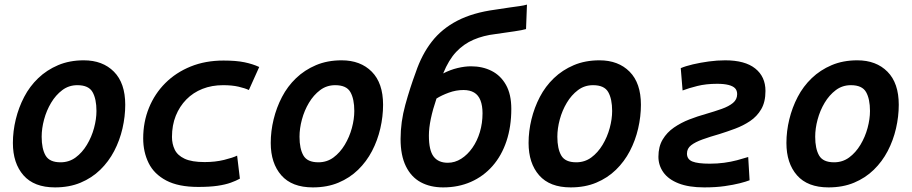

<svg xmlns="http://www.w3.org/2000/svg" viewBox="-20 -800 3960 834"><path d="M219 14Q128 14 82 -38.5Q36 -91 36 -179Q36 -230 48.5 -281.5Q61 -333 85 -379Q109 -425 146 -460.5Q183 -496 232.5 -517Q282 -538 344 -538Q426 -538 475 -488.5Q524 -439 524 -345Q524 -294 512 -242Q500 -190 476 -144Q452 -98 415.5 -62.5Q379 -27 330 -6.5Q281 14 219 14ZM243 -95Q280 -95 308.5 -116Q337 -137 357.5 -171Q378 -205 388.5 -244Q399 -283 399 -318Q399 -370 382 -400Q365 -430 316 -430Q279 -430 250.5 -408.5Q222 -387 202 -353.5Q182 -320 171.5 -281Q161 -242 161 -206Q161 -154 178 -124.5Q195 -95 243 -95Z M841 12Q755 12 702 -16Q649 -44 625.5 -92Q602 -140 602 -199Q602 -270 627 -331.5Q652 -393 698 -439Q744 -485 808 -511Q872 -537 951 -537Q1006 -537 1042 -529.5Q1078 -522 1106 -509L1061 -409Q1044 -417 1016 -423.5Q988 -430 949 -430Q900 -430 859.5 -414Q819 -398 789.5 -368Q760 -338 743.5 -297Q727 -256 727 -205Q727 -175 739 -150Q751 -125 782 -110.5Q813 -96 869 -96Q915 -96 953.5 -105.5Q992 -115 1010 -124L1022 -24Q1006 -15 982.5 -6.5Q959 2 925 7Q891 12 841 12Z M1339 14Q1248 14 1202 -38.5Q1156 -91 1156 -179Q1156 -230 1168.5 -281.5Q1181 -333 1205 -379Q1229 -425 1266 -460.5Q1303 -496 1352.5 -517Q1402 -538 1464 -538Q1546 -538 1595 -488.5Q1644 -439 1644 -345Q1644 -294 1632 -242Q1620 -190 1596 -144Q1572 -98 1535.5 -62.5Q1499 -27 1450 -6.5Q1401 14 1339 14ZM1363 -95Q1400 -95 1428.5 -116Q1457 -137 1477.5 -171Q1498 -205 1508.5 -244Q1519 -283 1519 -318Q1519 -370 1502 -400Q1485 -430 1436 -430Q1399 -430 1370.5 -408.5Q1342 -387 1322 -353.5Q1302 -320 1291.5 -281Q1281 -242 1281 -206Q1281 -154 1298 -124.5Q1315 -95 1363 -95Z M1905 14Q1849 14 1807.5 -8.5Q1766 -31 1743 -78Q1720 -125 1720 -196Q1720 -270 1740.5 -344.5Q1761 -419 1786 -486Q1812 -563 1855.5 -619Q1899 -675 1966.5 -710Q2034 -745 2131 -758Q2169 -764 2194 -767.5Q2219 -771 2237 -773.5Q2255 -776 2269 -780L2265 -674Q2250 -669 2215 -664Q2180 -659 2132 -652Q2080 -646 2037 -627.5Q1994 -609 1961.5 -574.5Q1929 -540 1905 -481Q1936 -497 1967.5 -504.5Q1999 -512 2026 -512Q2076 -512 2115.5 -492Q2155 -472 2178 -431Q2201 -390 2201 -327Q2201 -250 2180 -187Q2159 -124 2119.5 -79Q2080 -34 2025.5 -10Q1971 14 1905 14ZM1925 -93Q1956 -93 1983.5 -110.5Q2011 -128 2032 -158Q2053 -188 2064.5 -226.5Q2076 -265 2076 -308Q2076 -341 2067 -364Q2058 -387 2039.5 -398Q2021 -409 1993 -409Q1961 -409 1929.5 -397.5Q1898 -386 1876 -372Q1860 -325 1851.5 -284.5Q1843 -244 1843 -211Q1843 -147 1863.5 -120Q1884 -93 1925 -93Z M2459 14Q2368 14 2322 -38.5Q2276 -91 2276 -179Q2276 -230 2288.5 -281.5Q2301 -333 2325 -379Q2349 -425 2386 -460.5Q2423 -496 2472.5 -517Q2522 -538 2584 -538Q2666 -538 2715 -488.5Q2764 -439 2764 -345Q2764 -294 2752 -242Q2740 -190 2716 -144Q2692 -98 2655.5 -62.5Q2619 -27 2570 -6.5Q2521 14 2459 14ZM2483 -95Q2520 -95 2548.5 -116Q2577 -137 2597.5 -171Q2618 -205 2628.5 -244Q2639 -283 2639 -318Q2639 -370 2622 -400Q2605 -430 2556 -430Q2519 -430 2490.5 -408.5Q2462 -387 2442 -353.5Q2422 -320 2411.5 -281Q2401 -242 2401 -206Q2401 -154 2418 -124.5Q2435 -95 2483 -95Z M3039 14Q2972 14 2927.5 -3.5Q2883 -21 2861.5 -51.5Q2840 -82 2840 -119Q2840 -163 2858.5 -194Q2877 -225 2907.5 -246Q2938 -267 2974 -281Q3010 -295 3046 -305Q3084 -316 3115 -327Q3146 -338 3164 -353Q3182 -368 3182 -391Q3182 -407 3173 -416.5Q3164 -426 3144.5 -431Q3125 -436 3095 -436Q3047 -436 3009 -426.5Q2971 -417 2945 -407L2937 -504Q2958 -513 2990 -520.5Q3022 -528 3058.5 -533Q3095 -538 3130 -538Q3216 -538 3260.5 -502.5Q3305 -467 3305 -405Q3305 -357 3286.5 -325.5Q3268 -294 3238 -274Q3208 -254 3173 -241Q3138 -228 3106 -218Q3064 -206 3032 -194.5Q3000 -183 2982 -169Q2964 -155 2964 -133Q2964 -108 2987.5 -98.5Q3011 -89 3063 -89Q3096 -89 3125.5 -93Q3155 -97 3181.5 -104Q3208 -111 3230 -118L3236 -17Q3221 -11 3193.5 -4Q3166 3 3127.5 8.5Q3089 14 3039 14Z M3579 14Q3488 14 3442 -38.5Q3396 -91 3396 -179Q3396 -230 3408.5 -281.5Q3421 -333 3445 -379Q3469 -425 3506 -460.5Q3543 -496 3592.5 -517Q3642 -538 3704 -538Q3786 -538 3835 -488.5Q3884 -439 3884 -345Q3884 -294 3872 -242Q3860 -190 3836 -144Q3812 -98 3775.5 -62.5Q3739 -27 3690 -6.5Q3641 14 3579 14ZM3603 -95Q3640 -95 3668.5 -116Q3697 -137 3717.5 -171Q3738 -205 3748.5 -244Q3759 -283 3759 -318Q3759 -370 3742 -400Q3725 -430 3676 -430Q3639 -430 3610.5 -408.5Q3582 -387 3562 -353.5Q3542 -320 3531.5 -281Q3521 -242 3521 -206Q3521 -154 3538 -124.5Q3555 -95 3603 -95Z"/></svg>

Font: Ubuntu Sans Mono SemiBold
Style: Italic
Weight: 600
Italic angle: -13.5°
Monospace: yes
Designer: Dalton Maag Ltd
Foundry: Dalton Maag Ltd
Version: Version 1.006